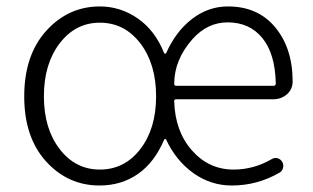

<svg xmlns="http://www.w3.org/2000/svg" viewBox="-20 -567 977 600"><path d="M291 12.7Q192.4 12.7 124 -62.5Q55.7 -137.7 55.7 -265.6Q55.7 -394.5 124.5 -470.7Q193.4 -546.9 292 -546.9Q356.4 -546.9 410.6 -509.3Q464.8 -471.7 493.2 -400.4Q494.1 -399.4 496.1 -399.4Q498 -399.4 499 -400.4Q529.3 -468.8 580.1 -507.8Q630.9 -546.9 692.4 -546.9Q783.2 -546.9 836.9 -485.4Q894.5 -418.9 894.5 -312.5Q894.5 -289.1 877.9 -273.4Q859.4 -256.8 834 -256.8H531.2Q523.4 -256.8 524.4 -250Q527.3 -156.2 580.1 -96.7Q632.8 -37.1 710 -37.1Q773.4 -37.1 830.1 -70.3Q838.9 -75.2 848.1 -72.3Q857.4 -69.3 862.3 -60.5Q867.2 -51.8 864.3 -41.5Q861.3 -31.2 851.6 -26.4Q783.2 12.7 704.1 12.7Q638.7 12.7 584.5 -25.9Q530.3 -64.5 499 -130.9Q498 -132.8 496.1 -132.8Q494.1 -132.8 493.2 -130.9Q462.9 -59.6 411.1 -23.4Q359.4 12.7 291 12.7ZM292 -37.1Q369.1 -37.1 418.5 -101.1Q467.8 -165 467.8 -266.1Q467.8 -367.2 418.5 -431.6Q369.1 -496.1 292 -496.1Q215.8 -496.1 166.5 -431.6Q117.2 -367.2 117.2 -266.1Q117.2 -165 166.5 -101.1Q215.8 -37.1 292 -37.1ZM524.4 -304.7Q524.4 -298.8 531.2 -298.8H835Q841.8 -298.8 841.8 -306.6Q841.8 -306.6 841.8 -306.6Q839.8 -399.4 799.8 -448.2Q759.8 -497.1 691.4 -497.1Q627.9 -497.1 581.1 -444.3Q524.4 -379.9 524.4 -304.7Z"/></svg>

Font: Gen Jyuu Gothic Light
Style: Regular
Weight: 200
Designer: [Source Han Sans]
Ryoko NISHIZUKA  (kana & ideographs); Paul D. Hunt (Latin, Greek & Cyrillic); Wenlong ZHANG  (bopomofo
Version: Version 1.002.20150607